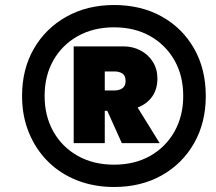

<svg xmlns="http://www.w3.org/2000/svg" viewBox="-20 -735 861 766"><path d="M435 11Q355 11 287.5 -15.5Q220 -42 171 -91Q122 -140 95 -206.5Q68 -273 68 -352Q68 -459 115 -540.5Q162 -622 245 -668.5Q328 -715 435 -715Q543 -715 625.5 -669Q708 -623 754.5 -541Q801 -459 801 -352Q801 -246 754.5 -164Q708 -82 625.5 -35.5Q543 11 435 11ZM435 -78Q517 -78 579 -113Q641 -148 676 -210Q711 -272 711 -352Q711 -433 676 -494.5Q641 -556 579 -591Q517 -626 435 -626Q353 -626 290.5 -591Q228 -556 193 -494.5Q158 -433 158 -352Q158 -272 193 -210Q228 -148 290.5 -113Q353 -78 435 -78ZM274 -164V-550H472Q510 -550 541 -533.5Q572 -517 590 -488Q608 -459 608 -422Q608 -379 587 -349.5Q566 -320 529 -306L617 -164H466L408 -293H398V-164ZM398 -374H436Q456 -374 468.5 -383Q481 -392 481 -412Q481 -433 468.5 -441.5Q456 -450 436 -450H398Z"/></svg>

Font: Prodigy Sans
Style: Bold Italic
Weight: 700
Italic angle: -13°
Designer: Wei Huang
Foundry: Wei Huang
Version: Version 1.003; ttfautohint (v1.8.3)